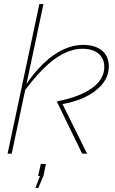

<svg xmlns="http://www.w3.org/2000/svg" viewBox="-20 -750 561 937"><path d="M257 -255Q370 -277 429.5 -320.5Q489 -364 489 -423Q489 -465 460.5 -488.5Q432 -512 382 -512Q336 -512 288 -487.5Q240 -463 189 -412Q138 -361 81 -281L99 -325Q144 -394 191.5 -439.5Q239 -485 288 -508Q337 -531 385 -531Q444 -531 477.5 -503.5Q511 -476 511 -426Q511 -360 450 -310.5Q389 -261 285 -242L405 0H381ZM172 -730H192L37 0H17ZM153 167 175 109H166L179 50H204L192 109L167 167Z"/></svg>

Font: Raleway Thin Thin
Style: Italic
Weight: 250
Italic angle: -12°
Version: Version 4.026